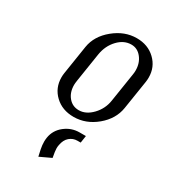

<svg xmlns="http://www.w3.org/2000/svg" viewBox="-150 -461 654 738"><g transform="rotate(30 177.5 -92.0)"><path d="M62.5 -108.9Q62.5 -118.2 64 -127.9L84 -255.9Q92.3 -307.6 138.7 -345.7Q185.1 -383.8 238.8 -383.8Q288.6 -383.8 321 -352.8Q353.5 -321.8 353.5 -275.4Q353.5 -265.6 352.1 -255.9L332 -127.9Q323.7 -75.7 278.3 -37.8Q232.9 0 178.2 0Q127.9 0 95.2 -31Q62.5 -62 62.5 -108.9ZM119.1 -107.9Q119.1 -74.7 137 -53.5Q154.8 -32.2 183.1 -32.2Q214.4 -32.2 241.7 -60.5Q269 -88.9 274.9 -127.9L294.9 -255.9Q296.4 -264.6 296.4 -273.4Q296.4 -306.6 278.3 -329.3Q260.3 -352.1 232.9 -352.1Q200.2 -352.1 174.1 -324.5Q147.9 -296.9 141.1 -255.9L121.1 -127.9Q119.1 -114.3 119.1 -107.9ZM128.4 138.7Q128.4 129.9 129.9 120.1Q135.7 85 164.3 62.5Q192.9 40 229 40H256.8L252 71.8H237.8Q218.3 71.8 203.4 84.5Q188.5 97.2 184.1 122.1Q182.6 129.4 182.6 136.7Q182.6 148.9 188 176.8L138.2 200.2L131.8 170.9Q128.4 153.8 128.4 138.7Z"/></g></svg>

Font: Gawaa
Style: Italic
Weight: 400
Designer: T. Christopher White
Version: Version 1.0